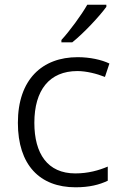

<svg xmlns="http://www.w3.org/2000/svg" viewBox="-20 -786 517 816"><path d="M432 -757V-766H351C326 -722 276 -654 241 -616V-606H287C336 -645 403 -717 432 -757ZM301 10C360 10 403 -1 438 -18V-78C400 -62 355 -49 300 -49C182 -49 126 -133 126 -264C126 -403 190 -484 309 -484C346 -484 391 -473 426 -459L445 -516C412 -532 362 -543 310 -543C160 -543 56 -449 56 -264C56 -85 149 10 301 10Z"/></svg>

Font: Noto Sans Thaana Light
Style: Regular
Weight: 300
Designer: David Williams
Foundry: Google Inc.
Version: Version 3.001